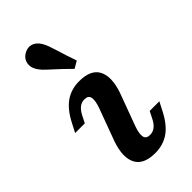

<svg xmlns="http://www.w3.org/2000/svg" viewBox="-218 -737 806 806"><g transform="rotate(-45 185.0 -334.0)"><path d="M140.7 -358.6Q123.7 -358.6 110.7 -348.6Q97.6 -338.6 86.8 -318.1L70.5 -286H13.2L34 -326.3Q61.3 -379.3 96.5 -403.7Q131.6 -428 179 -428Q247.8 -428 269.1 -386.6Q290.4 -345.2 265.8 -272.8L211.9 -126.9Q200 -93.1 203.7 -75.4Q207.4 -57.8 230 -57.8Q246.9 -57.8 260.2 -67.8Q273.4 -77.8 283.9 -98.3L300.1 -130.3H357.4L336.6 -90Q309.3 -37 274.2 -12.7Q239.1 11.6 191.7 11.6Q123.2 11.6 101.7 -29.8Q80.2 -71.2 104.9 -143.5L158.7 -289.4Q170.7 -323.3 167 -340.9Q163.2 -358.6 140.7 -358.6ZM136.5 -540.5Q113.1 -561.4 103.6 -571.5Q94.1 -581.6 86.7 -593.8Q74.2 -614.9 78.5 -635.9Q82.7 -656.9 102.6 -669.4Q124 -682.4 144.4 -677Q164.8 -671.6 179.5 -648.5Q186.8 -636.8 192.5 -621.1Q198.1 -605.4 205.6 -581.2Q210.9 -563.3 217.9 -541.7Q224.9 -520 233.4 -496.5L202 -478Q184.1 -496.2 167.2 -512.1Q150.3 -527.9 136.5 -540.5Z"/></g></svg>

Font: Playfair Micro SmCond SmLight
Style: Italic
Weight: 360
Width: 4
Italic angle: -15.6°
Designer: Claus Eggers Sørensen
Foundry: Claus Eggers Sørensen
Version: Version 2.203;Glyphs 3.3 (3326)